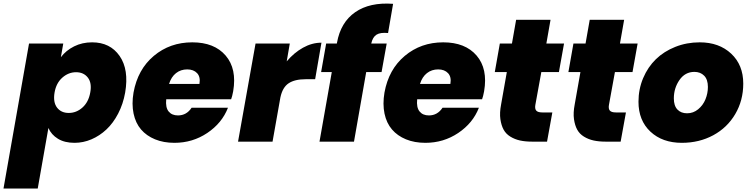

<svg xmlns="http://www.w3.org/2000/svg" viewBox="-61 -810 4289 1098"><path d="M287.1 -482.9Q316.9 -522 363 -544.9Q409.2 -567.9 465.8 -567.9Q568.8 -567.9 623 -490Q677.2 -412.1 654.8 -280.8Q643.1 -214.8 614.7 -160.4Q586.4 -106 547.6 -69.6Q508.8 -33.2 461.9 -13.2Q415 6.8 365.2 6.8Q308.6 6.8 270.5 -16.4Q232.4 -39.6 215.8 -78.1L154.8 268.1H-41L105 -561H300.8ZM455.1 -280.8Q465.3 -335.4 441.4 -366.2Q417.5 -397 374 -397Q330.6 -397 295.4 -366Q260.3 -335 251 -280.8Q241.7 -225.6 265.1 -194.8Q288.6 -164.1 332 -164.1Q376 -164.1 410.6 -195.1Q445.3 -226.1 455.1 -280.8Z M1009.8 -413.1Q972.7 -413.1 945.6 -391.8Q918.5 -370.6 905.8 -330.1H1079.6Q1086.4 -370.1 1066.2 -391.6Q1045.9 -413.1 1009.8 -413.1ZM1242.7 -193.8Q1208.5 -106 1124.5 -49.6Q1040.5 6.8 936.5 6.8Q874.5 6.8 825.7 -13.2Q776.9 -33.2 745.6 -69.6Q714.4 -106 702.9 -160.4Q691.4 -214.8 702.6 -280.8Q726.6 -413.1 818.8 -490.5Q911.1 -567.9 1038.6 -567.9Q1164.6 -567.9 1229.5 -492.2Q1294.4 -416.5 1272.5 -288.1Q1266.6 -256.8 1260.7 -242.2H889.6Q884.8 -195.3 903.3 -172.6Q921.9 -149.9 956.5 -149.9Q1005.9 -149.9 1034.7 -193.8Z M1497.6 0H1300.3L1400.4 -561H1596.2L1578.6 -459Q1620.1 -508.3 1671.6 -537.1Q1723.1 -565.9 1777.3 -565.9L1741.2 -356.9H1686.5Q1624.5 -356.9 1589.6 -333.7Q1554.7 -310.5 1542.5 -252.9Z M1766.1 0 1836.4 -397.9H1775.4L1804.2 -561H1865.2L1866.2 -565.9Q1887.2 -682.6 1970.2 -740.2Q2053.2 -797.9 2187 -788.1L2158.2 -621.1Q2114.3 -625.5 2092.3 -611.8Q2070.3 -598.1 2062 -561H2150.4L2121.1 -397.9H2033.2L1963.4 0Z M2444.8 -413.1Q2407.7 -413.1 2380.6 -391.8Q2353.5 -370.6 2340.8 -330.1H2514.6Q2521.5 -370.1 2501.2 -391.6Q2481 -413.1 2444.8 -413.1ZM2677.7 -193.8Q2643.6 -106 2559.6 -49.6Q2475.6 6.8 2371.6 6.8Q2309.6 6.8 2260.7 -13.2Q2211.9 -33.2 2180.7 -69.6Q2149.4 -106 2137.9 -160.4Q2126.5 -214.8 2137.7 -280.8Q2161.6 -413.1 2253.9 -490.5Q2346.2 -567.9 2473.6 -567.9Q2599.6 -567.9 2664.6 -492.2Q2729.5 -416.5 2707.5 -288.1Q2701.7 -256.8 2695.8 -242.2H2324.7Q2319.8 -195.3 2338.4 -172.6Q2356.9 -149.9 2391.6 -149.9Q2440.9 -149.9 2469.7 -193.8Z M2804.7 -212.9 2837.4 -397.9H2768.6L2797.4 -561H2866.7L2890.6 -696.8H3087.4L3063.5 -561H3164.6L3135.3 -397.9H3034.7L3000.5 -210Q2996.6 -187.5 3005.9 -177.2Q3015.1 -167 3040.5 -167H3097.7L3067.4 0H2981.4Q2942.9 0 2912.8 -6.6Q2882.8 -13.2 2857.7 -28.6Q2832.5 -43.9 2819.1 -68.4Q2805.7 -92.8 2800.5 -128.7Q2795.4 -164.6 2804.7 -212.9Z M3225.6 -212.9 3258.3 -397.9H3189.5L3218.3 -561H3287.6L3311.5 -696.8H3508.3L3484.4 -561H3585.4L3556.2 -397.9H3455.6L3421.4 -210Q3417.5 -187.5 3426.8 -177.2Q3436 -167 3461.4 -167H3518.6L3488.3 0H3402.3Q3363.8 0 3333.7 -6.6Q3303.7 -13.2 3278.6 -28.6Q3253.4 -43.9 3240 -68.4Q3226.6 -92.8 3221.4 -128.7Q3216.3 -164.6 3225.6 -212.9Z M4189.5 -332Q4189.5 -235.4 4143.6 -157.5Q4097.7 -79.6 4017.6 -36.4Q3937.5 6.8 3838.4 6.8Q3727.1 6.8 3658.7 -57.1Q3590.3 -121.1 3590.3 -228Q3590.3 -299.8 3616.9 -363Q3643.6 -426.3 3689.7 -471.2Q3735.8 -516.1 3801 -542Q3866.2 -567.9 3940.4 -567.9Q4051.3 -567.9 4120.4 -503.2Q4189.5 -438.5 4189.5 -332ZM3792.5 -247.1Q3792.5 -205.1 3813 -183.6Q3833.5 -162.1 3868.2 -162.1Q3903.8 -162.1 3931.6 -185.1Q3959.5 -208 3973.4 -242.2Q3987.3 -276.4 3987.3 -313Q3987.3 -355.5 3965.8 -377.2Q3944.3 -398.9 3910.2 -398.9Q3856.9 -398.9 3824.7 -352.5Q3792.5 -306.2 3792.5 -247.1Z"/></svg>

Font: Poppins ExtraBold
Style: Italic
Weight: 800
Italic angle: -10°
Designer: Ninad Kale (Devanagari), Jonny Pinhorn (Latin)
Foundry: Indian Type Foundry
Version: Version 3.200;PS 1.000;hotconv 16.6.54;makeotf.lib2.5.65590